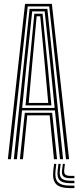

<svg xmlns="http://www.w3.org/2000/svg" viewBox="-20 -820 403 989"><path d="M20.5 0 109 -800H247.2L335.8 0H320L233.5 -787.2H122.8L36.2 0ZM82.5 0 107.8 -238.8H248.5L273.8 0H258L235.8 -226H120.5L98.2 0ZM51.2 0 132.2 -774.2H224L305 0H289L262.8 -251.5H93.5L67 0ZM94.2 -264.2H261.5L239.8 -481.5L210.2 -761.2H145.8L116 -481.5ZM111.5 -277 131 -481.5 156.8 -749.2H199.2L225.8 -481.5L244.8 -277ZM127.8 -289.8H228.5L211.2 -481.5L187.5 -736.2H168.8L145 -481.5ZM270 24.2 266 59.5Q261.2 100.5 278.6 118.4Q296 136.2 341.2 136.2H363.2V149H341.2Q289.2 149 269.1 128.2Q249 107.5 254.5 59.5L258.5 24.2ZM314.2 24.2 310.8 55.2Q309 71.5 315.9 78.6Q322.8 85.8 341.2 85.8H363.2V98H341.2Q315.8 98 306.1 88.1Q296.5 78.2 299.8 55.2L303.8 24.2ZM292.5 24.2 288.5 57.5Q284.8 86 297 98.4Q309.2 110.8 341.2 110.8H363.2V123.5H341.2Q302.2 123.5 287.4 108.1Q272.5 92.8 277 57.5L281 24.2Z"/></svg>

Font: Big Shoulders Inline Display Thin Medium
Style: Regular
Weight: 500
Version: Version 2.002